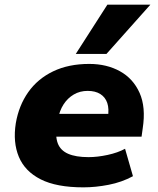

<svg xmlns="http://www.w3.org/2000/svg" viewBox="-20 -795 681 826"><path d="M339 11Q223 11 155 -23.5Q87 -58 61 -120.5Q35 -183 48 -265Q61 -341 101.5 -398.5Q142 -456 208.5 -488Q275 -520 364 -520Q439 -520 496 -488.5Q553 -457 580.5 -395.5Q608 -334 594 -243L589 -207H193L208 -305H455L444 -289Q450 -327 441.5 -352Q433 -377 411.5 -390.5Q390 -404 357 -404Q324 -404 297.5 -388.5Q271 -373 253.5 -346Q236 -319 229 -281L225 -257Q217 -209 228.5 -178.5Q240 -148 273 -133.5Q306 -119 361 -119Q399 -119 443 -128.5Q487 -138 518 -155L552 -37Q504 -11 447.5 0Q391 11 339 11ZM306 -563 442 -775H627L438 -563Z"/></svg>

Font: Nunito Sans 6pt Black
Style: Italic
Weight: 900
Italic angle: -9°
Version: Version 3.101;gftools[0.9.27]